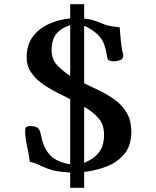

<svg xmlns="http://www.w3.org/2000/svg" viewBox="-20 -806 740 908"><path d="M472 -169Q472 -117 448.5 -86Q425 -55 378 -36V-301Q417 -279 444.5 -248.5Q472 -218 472 -169ZM312 -687V-447Q278 -469 251 -497Q224 -525 224 -569Q224 -616 245.5 -644.5Q267 -673 312 -687ZM601 -182Q601 -233 581.5 -268.5Q562 -304 529 -329.5Q496 -355 456.5 -374.5Q417 -394 378 -412V-684Q412 -670 439.5 -645Q467 -620 477 -583Q481 -570 483 -556.5Q485 -543 488 -530Q493 -520 501 -518Q509 -516 519 -516Q531 -516 547 -521.5Q563 -527 563 -543Q563 -547 562 -550.5Q561 -554 560 -558Q553 -588 551 -618Q549 -648 546 -677Q527 -679 509.5 -681.5Q492 -684 475 -690Q451 -700 427.5 -708Q404 -716 378 -718V-786H312V-719Q259 -714 212 -693Q165 -672 135.5 -633Q106 -594 106 -534Q106 -495 126.5 -464.5Q147 -434 179 -411Q211 -388 246.5 -370Q282 -352 312 -337V-29Q261 -37 229.5 -61Q198 -85 182 -135Q178 -146 176 -158.5Q174 -171 170 -182Q164 -200 152 -205Q140 -210 122 -210Q113 -210 106 -206Q99 -202 99 -191Q99 -153 107.5 -116Q116 -79 121 -41Q143 -36 163 -26.5Q183 -17 204 -9Q230 1 257 4.5Q284 8 312 10V82H378V7Q434 1 485 -19Q536 -39 568.5 -78.5Q601 -118 601 -182Z"/></svg>

Font: UoqMunThenKhung
Style: Regular
Weight: 400
Designer: Font-Kai, 金井和夫, 宇文滿月
Foundry: Kazuo Kanai, Moonlit Owen
Version: Version 1.197